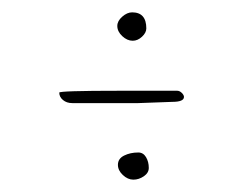

<svg xmlns="http://www.w3.org/2000/svg" viewBox="-20 -519 392 311"><path d="M170 -477Q170 -485 178 -492Q186 -499 194 -499Q217 -499 217 -473Q217 -466 210 -459.5Q203 -453 195 -453Q186 -453 178 -460.5Q170 -468 170 -477ZM76 -369Q76 -372 174 -372H267Q271 -372 274.5 -368.5Q278 -365 278 -362Q278 -354 259 -354L204 -352H97Q88 -352 82 -357Q76 -362 76 -369ZM171 -252Q171 -262 181 -267Q191 -272 204 -272Q212 -272 216.5 -264.5Q221 -257 221 -247Q221 -239 213 -233.5Q205 -228 196 -228Q187 -228 179 -235.5Q171 -243 171 -252Z"/></svg>

Font: Amatic SC
Style: Regular
Weight: 400
Designer: Multiple Designers
Foundry: Vernon Adams
Version: Version 2.505